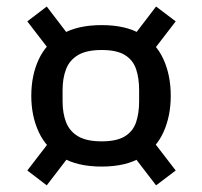

<svg xmlns="http://www.w3.org/2000/svg" viewBox="-20 -640 620 589"><path d="M291.8 -129Q217.4 -129 169.6 -157.3Q121.8 -185.6 98.9 -234.9Q76 -284.2 76 -346Q76 -408.8 98.9 -457.9Q121.8 -507 169.6 -535Q217.4 -563 291.8 -563Q366.2 -563 412.8 -535Q459.4 -507 481.6 -457.9Q503.8 -408.8 503.8 -346Q503.8 -284.2 481.6 -234.9Q459.4 -185.6 412.8 -157.3Q366.2 -129 291.8 -129ZM123.4 -71.4 63.8 -117 142.6 -219.4 198 -168.6ZM458.8 -71.4 384.2 -168.6 440.2 -219.4 519 -117ZM291.8 -206.4Q338.4 -206.4 363.3 -221.9Q388.2 -237.4 397.5 -265.1Q406.8 -292.8 406.8 -328.8V-363.6Q406.8 -400.2 397.5 -427.9Q388.2 -455.6 363.3 -471.1Q338.4 -486.6 291.8 -486.6Q245.6 -486.6 219.5 -471.1Q193.4 -455.6 182.7 -427.9Q172 -400.2 172 -363.6V-328.8Q172 -292.8 182.7 -265.1Q193.4 -237.4 219.5 -221.9Q245.6 -206.4 291.8 -206.4ZM142.6 -472 63.8 -574.4 123.4 -620 198 -522.4ZM440.2 -472 384.2 -522.4 458.8 -620 519 -574.4Z"/></svg>

Font: Mozilla Headline ExtraLight
Style: Regular
Weight: 200
Designer: Studio DRAMA
Foundry: Studio DRAMA
Version: Version 1.000